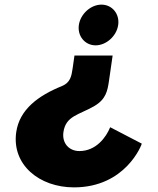

<svg xmlns="http://www.w3.org/2000/svg" viewBox="-20 -535 681 830"><path d="M320.9 -427C314 -379 347.3 -339 393.3 -339C439.3 -339 484 -379 490.9 -427C497.9 -475 464.6 -515 418.6 -515C372.6 -515 327.9 -475 320.9 -427ZM593 86 456.3 15C439.1 58 395.4 118 323.4 118C278.4 118 247.3 84 254.2 36C264.5 -35 321.9 -38 388.5 -77C437.7 -106 444.9 -142 451.2 -186L466.9 -295H301.9L293.9 -239C289.1 -206 284.1 -178 247.9 -163C146 -122 64.4 -62 50.2 36C29.9 177 149.8 275 299.8 275C522.8 275 592.3 91 593 86Z"/></svg>

Font: Hussar Paneuropjskich
Style: UpCsObl
Weight: 400
Designer: Mew Too, Robert Jablonski
Foundry: Cannot Into Space Fonts
Version: Version 1